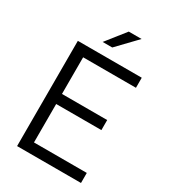

<svg xmlns="http://www.w3.org/2000/svg" viewBox="-211 -985 968 1090"><g transform="rotate(30 273.5 -440.0)"><path d="M388.2 -879.9 268.1 -754.9H205.1L304.2 -879.9ZM152.8 -383.8H449.2V-317.9H152.8V-65.9H499V0H80.1V-689.9H499V-624H152.8Z"/></g></svg>

Font: D-DIN-PRO
Style: Regular
Weight: 400
Designer: Charles Nix
Foundry: Datto Inc.
Version: Version 1.000;hotconv 1.0.109;makeotfexe 2.5.65596